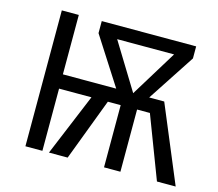

<svg xmlns="http://www.w3.org/2000/svg" viewBox="-99 -813 1067 939"><g transform="rotate(15 435.0 -344.0)"><path d="M702.1 -387.2 863.8 0H769L648.9 -314.9H584V0H501V-314.9H436L316.9 0H222.2L353 -314.9H189V0H103V-688H189V-387.2H459L305.2 -627V-688H783.2V-627L626 -387.2ZM689 -622.1H400.9L544.9 -387.2Z"/></g></svg>

Font: Fira Sans Book
Style: Regular
Weight: 350
Designer: Carrois Corporate & Edenspiekermann AG
Foundry: Carrois Corporate GbR & Edenspiekermann AG
Version: Version 4.203;PS 004.203;hotconv 1.0.88;makeotf.lib2.5.64775